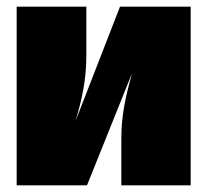

<svg xmlns="http://www.w3.org/2000/svg" viewBox="-20 -556 622 576"><path d="M552 -536H340L207 -194C226 -259 239 -317 239 -388V-536H30V0H241L376 -336C358 -271 344 -212 344 -142V0H552Z"/></svg>

Font: Fira Sans Ultra
Style: Regular
Weight: 950
Designer: Carrois Corporate & Edenspiekermann AG
Foundry: Carrois Corporate GbR & Edenspiekermann AG
Version: Version 4.203;PS 004.203;hotconv 1.0.88;makeotf.lib2.5.64775